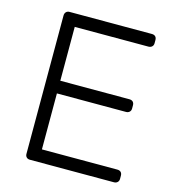

<svg xmlns="http://www.w3.org/2000/svg" viewBox="-105 -789 802 878"><g transform="rotate(15 296.0 -350.0)"><path d="M537 -37V-22Q537 -12 530.5 -6Q524 0 514 0H116Q106 0 100 -6Q94 -12 94 -22V-677Q94 -687 100 -693.5Q106 -700 116 -700H506Q517 -700 523 -694Q529 -688 529 -677V-662Q529 -652 522.5 -646Q516 -640 506 -640H157V-385H484Q495 -385 501 -379Q507 -373 507 -362V-347Q507 -337 500.5 -331Q494 -325 484 -325H157V-60H514Q525 -60 531 -54Q537 -48 537 -37Z"/></g></svg>

Font: Rubik
Style: Regular
Weight: 300
Designer: Hubert & Fischer
Foundry: Hubert & Fischer
Version: Version 1.100